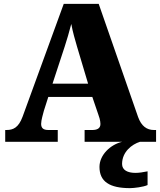

<svg xmlns="http://www.w3.org/2000/svg" viewBox="-20 -734 828 994"><path d="M7 0H279V-61H230C202 -61 193 -73 193 -93C193 -112 203 -144 207 -160L230 -232H458L489 -141C492 -133 500 -111 500 -92C500 -67 479 -61 458 -61H418V0H613C552 14 495 68 495 130C495 206 547 240 653 240C674 240 723 234 744 224V153C720 158 699 161 681 161C641 161 612 147 612 115C612 52 663 13 705 0H788V-61H777C740 -61 712 -81 695 -128L491 -714H310L97 -130C76 -73 48 -61 14 -61H7ZM252 -301 315 -493C326 -527 338 -567 349 -610C357 -566 369 -527 379 -492L436 -301Z"/></svg>

Font: Noto Serif Malayalam Black
Style: Regular
Weight: 900
Designer: Indian type Foundry, Jelle Bosma, Monotype Design Team
Foundry: Monotype Imaging Inc.
Version: Version 2.104